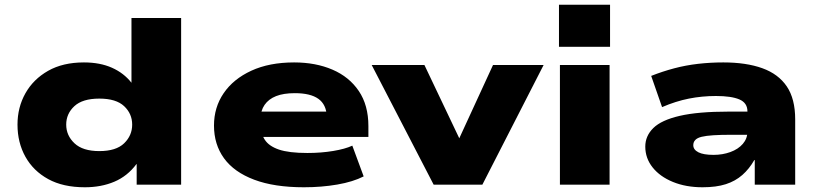

<svg xmlns="http://www.w3.org/2000/svg" viewBox="-20 -781 3467 812"><path d="M339 11Q247 11 184 -23.5Q121 -58 87.5 -118Q54 -178 54 -254Q54 -327 87.5 -386.5Q121 -446 183.5 -481.5Q246 -517 335 -517Q403 -517 453.5 -494.5Q504 -472 536 -431V-705H746V0H558V-87H557Q519 -36 463.5 -12.5Q408 11 339 11ZM400 -142Q471 -142 505 -175Q539 -208 539 -254Q539 -300 505 -332Q471 -364 400 -364Q329 -364 294.5 -332Q260 -300 260 -254Q260 -208 295 -175Q330 -142 400 -142Z M1265 11Q1140 11 1055 -21Q970 -53 927.5 -111.5Q885 -170 885 -250Q885 -327 926 -387Q967 -447 1043 -482Q1119 -517 1224 -517Q1315 -517 1386 -486.5Q1457 -456 1497.5 -396Q1538 -336 1538 -248V-202H1053V-309H1380L1362 -289Q1360 -339 1326.5 -363Q1293 -387 1227 -387Q1179 -387 1147.5 -374.5Q1116 -362 1099 -337.5Q1082 -313 1082 -278V-258Q1082 -218 1099.5 -190.5Q1117 -163 1159.5 -148.5Q1202 -134 1280 -134Q1338 -134 1389 -142.5Q1440 -151 1470 -165L1518 -35Q1473 -12 1406.5 -0.5Q1340 11 1265 11Z M1814 0 1552 -506H1775L1931 -178H1914L2065 -506H2279L2020 0Z M2344 -583V-761H2560V-583ZM2348 0V-506H2558V0Z M2951 11Q2881 11 2826 -11.5Q2771 -34 2740 -73Q2709 -112 2709 -161Q2709 -206 2743 -239.5Q2777 -273 2854.5 -291Q2932 -309 3062 -309H3167V-211H3073Q3028 -211 2997 -209Q2966 -207 2947.5 -202.5Q2929 -198 2920.5 -189Q2912 -180 2912 -167Q2912 -148 2933.5 -137Q2955 -126 2998 -126Q3036 -126 3069 -138Q3102 -150 3121.5 -172.5Q3141 -195 3141 -225V-310Q3141 -346 3107 -360.5Q3073 -375 3008 -375Q2949 -375 2893.5 -364Q2838 -353 2780 -328L2734 -460Q2782 -479 2831 -492Q2880 -505 2932 -511Q2984 -517 3039 -517Q3136 -517 3204 -492.5Q3272 -468 3307.5 -415.5Q3343 -363 3343 -276V0H3172V-104H3170Q3149 -67 3119.5 -41Q3090 -15 3049.5 -2Q3009 11 2951 11Z"/></svg>

Font: Nunito Sans 7pt Expanded Black
Style: Regular
Weight: 900
Width: 7
Designer: Vernon Adams
Foundry: Vernon Adams
Version: Version 3.101;gftools[0.9.27]